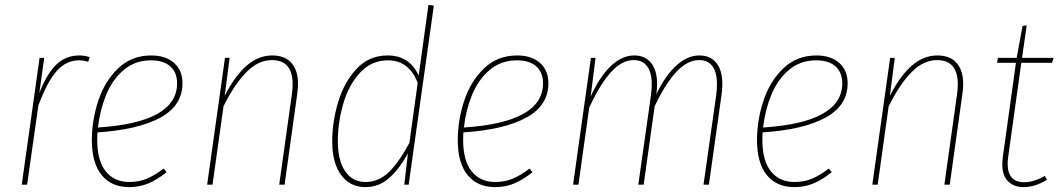

<svg xmlns="http://www.w3.org/2000/svg" viewBox="-20 -756 4339 786"><path d="M347 -522 341 -503Q323 -509 304 -509Q250 -509 211 -464Q172 -419 137 -324L91 0H69L142 -519H161L141 -375Q171 -453 210 -491Q249 -529 305 -529Q326 -529 347 -522Z M379 -214Q378 -204 378 -183Q378 -98 413 -54.5Q448 -11 509 -11Q549 -11 581 -24.5Q613 -38 650 -66L662 -51Q623 -20 587 -5Q551 10 509 10Q436 10 396 -39.5Q356 -89 356 -182Q356 -264 382.5 -344Q409 -424 464 -476.5Q519 -529 599 -529Q658 -529 692.5 -498.5Q727 -468 727 -415Q727 -324 636.5 -274.5Q546 -225 379 -214ZM381 -234Q705 -255 705 -415Q705 -459 677.5 -484Q650 -509 598 -509Q533 -509 486.5 -469.5Q440 -430 414.5 -367.5Q389 -305 381 -234Z M1200 -412Q1200 -394 1197 -373L1145 0H1123L1175 -371Q1178 -392 1178 -411Q1178 -510 1093 -510Q1038 -510 989.5 -461.5Q941 -413 895 -321L850 0H828L901 -519H920L900 -364Q942 -446 990 -487.5Q1038 -529 1094 -529Q1146 -529 1173 -498.5Q1200 -468 1200 -412Z M1756 -733 1653 0H1635L1650 -128Q1616 -66 1574 -28Q1532 10 1476 10Q1413 10 1376.5 -39.5Q1340 -89 1340 -177Q1340 -257 1364.5 -338.5Q1389 -420 1440 -474.5Q1491 -529 1567 -529Q1656 -529 1694 -447L1734 -736ZM1363 -178Q1363 -99 1393 -55Q1423 -11 1476 -11Q1531 -11 1572.5 -52Q1614 -93 1656 -171L1690 -417Q1654 -509 1568 -509Q1500 -509 1453.5 -458Q1407 -407 1385 -330.5Q1363 -254 1363 -178Z M1877 -214Q1876 -204 1876 -183Q1876 -98 1911 -54.5Q1946 -11 2007 -11Q2047 -11 2079 -24.5Q2111 -38 2148 -66L2160 -51Q2121 -20 2085 -5Q2049 10 2007 10Q1934 10 1894 -39.5Q1854 -89 1854 -182Q1854 -264 1880.5 -344Q1907 -424 1962 -476.5Q2017 -529 2097 -529Q2156 -529 2190.5 -498.5Q2225 -468 2225 -415Q2225 -324 2134.5 -274.5Q2044 -225 1877 -214ZM1879 -234Q2203 -255 2203 -415Q2203 -459 2175.5 -484Q2148 -509 2096 -509Q2031 -509 1984.5 -469.5Q1938 -430 1912.5 -367.5Q1887 -305 1879 -234Z M2937 -413Q2937 -393 2934 -369L2882 0H2860L2912 -367Q2915 -391 2915 -411Q2915 -460 2896.5 -485Q2878 -510 2842 -510Q2794 -510 2749 -462Q2704 -414 2660 -321L2615 0H2593L2645 -367Q2648 -391 2648 -411Q2648 -460 2629 -485Q2610 -510 2574 -510Q2526 -510 2481 -460.5Q2436 -411 2392 -315L2348 0H2326L2399 -519H2418L2398 -361Q2436 -444 2481.5 -486.5Q2527 -529 2576 -529Q2621 -529 2645.5 -498.5Q2670 -468 2670 -412Q2670 -394 2667 -371Q2705 -449 2750 -489Q2795 -529 2843 -529Q2888 -529 2912.5 -498.5Q2937 -468 2937 -413Z M3102 -214Q3101 -204 3101 -183Q3101 -98 3136 -54.5Q3171 -11 3232 -11Q3272 -11 3304 -24.5Q3336 -38 3373 -66L3385 -51Q3346 -20 3310 -5Q3274 10 3232 10Q3159 10 3119 -39.5Q3079 -89 3079 -182Q3079 -264 3105.5 -344Q3132 -424 3187 -476.5Q3242 -529 3322 -529Q3381 -529 3415.5 -498.5Q3450 -468 3450 -415Q3450 -324 3359.5 -274.5Q3269 -225 3102 -214ZM3104 -234Q3428 -255 3428 -415Q3428 -459 3400.5 -484Q3373 -509 3321 -509Q3256 -509 3209.5 -469.5Q3163 -430 3137.5 -367.5Q3112 -305 3104 -234Z M3923 -412Q3923 -394 3920 -373L3868 0H3846L3898 -371Q3901 -392 3901 -411Q3901 -510 3816 -510Q3761 -510 3712.5 -461.5Q3664 -413 3618 -321L3573 0H3551L3624 -519H3643L3623 -364Q3665 -446 3713 -487.5Q3761 -529 3817 -529Q3869 -529 3896 -498.5Q3923 -468 3923 -412Z M4107 -112Q4105 -94 4105 -86Q4105 -10 4173 -10Q4212 -10 4257 -36L4266 -20Q4217 10 4171 10Q4130 10 4106.5 -14Q4083 -38 4083 -84Q4083 -91 4085 -111L4139 -499H4062L4065 -519H4142L4166 -650L4183 -652L4164 -519H4293L4287 -499H4161Z"/></svg>

Font: Fira Sans Condensed Thin
Style: Italic
Weight: 250
Width: 3
Italic angle: -8°
Designer: Carrois Corporate & Edenspiekermann AG
Foundry: Carrois Corporate GbR & Edenspiekermann AG
Version: Version 4.203